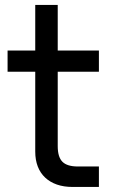

<svg xmlns="http://www.w3.org/2000/svg" viewBox="-20 -740 452 760"><path d="M10 -540H119.5V-720.5H208.5V-540H371.5V-456H208.5V-161.5Q208.5 -118.5 227 -99.8Q245.5 -81 288 -81H371.5V0H267Q232.5 0 205.2 -9.5Q178 -19 158.8 -37Q139.5 -55 129.5 -81Q119.5 -107 119.5 -140V-456H10Z"/></svg>

Font: Vela Sans Med
Style: Regular
Weight: 500
Designer: Principal design: Mikhail Sharanda - project Manrope.
Design modification: Ravid Balaliev
Foundry: Mikhail Sharanda
Version: Version 1.001